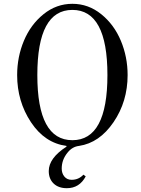

<svg xmlns="http://www.w3.org/2000/svg" viewBox="-20 -750 740 1008"><path d="M70 -356Q70 -451 105.5 -536Q141 -621 208.5 -675.5Q276 -730 360 -730Q444 -730 511.5 -675.5Q579 -621 614.5 -536Q650 -451 650 -356Q650 -217 576 -108.5Q502 0 395 16Q359 20 334 52Q304 89 304 135Q304 160 318 177Q332 194 356 194Q393 194 418 167L430 176Q397 238 331 238Q287 238 261.5 213.5Q236 189 236 148Q236 80 329 20V16Q215 1 142.5 -108.5Q70 -218 70 -356ZM176 -356Q176 -14 360 -14Q544 -14 544 -356Q544 -698 360 -698Q176 -698 176 -356Z"/></svg>

Font: Old Standard TT
Style: Regular
Weight: 400
Designer: Alexey Kryukov <alexios@thessalonica.org.ru>
Version: Version 2.2